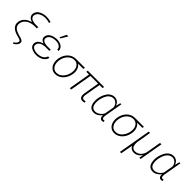

<svg xmlns="http://www.w3.org/2000/svg" viewBox="322 -2299 4050 4050"><g transform="rotate(45 2347.5 -273.5)"><path d="M556.2 -662.1 565.4 -698.2Q532.7 -709 499.3 -714.8Q465.8 -720.7 431.6 -720.7Q395 -721.2 356.7 -713.6Q318.4 -706.1 284.7 -689.9Q266.1 -681.6 249 -670.4Q231.9 -659.2 218.3 -645Q202.1 -627.4 191.4 -605.5Q180.7 -583.5 177.2 -556.2Q173.8 -528.3 181.6 -506.3Q189.5 -484.4 205.1 -467.8Q221.2 -450.7 242.9 -438.5Q264.6 -426.3 288.6 -418.9Q250 -409.2 214.8 -392.1Q179.7 -375 151.9 -350.6Q124 -325.7 105 -293Q85.9 -260.3 79.6 -218.3Q72.3 -167 87.9 -130.1Q103.5 -93.3 133.8 -67.4Q163.6 -41 203.9 -23.7Q244.1 -6.3 286.6 4.4L321.3 13.7Q331.5 16.6 344.2 20.3Q356.9 23.9 367.2 29.8Q377.4 36.6 384 45.7Q390.6 54.7 388.7 68.8Q386.2 84.5 378.4 97.4Q370.6 110.4 359.4 121.6Q348.1 132.8 335.4 142.1Q322.8 151.4 310.5 159.7L333 183.6Q348.6 173.8 364.7 161.9Q380.9 149.9 394.5 135.3Q407.7 120.6 417 103.5Q426.3 86.4 428.7 66.4Q431.6 44.4 423.3 29.5Q415 14.6 400.9 4.4Q386.2 -5.4 367.9 -11.5Q349.6 -17.6 332.5 -22.5L292 -33.2Q256.8 -43 222.4 -57.6Q188 -72.3 162.6 -94.2Q139.2 -115.2 127 -145.3Q114.7 -175.3 121.6 -216.3Q129.9 -265.6 156.7 -300Q183.6 -334.5 221.7 -356.9Q259.3 -378.4 304.2 -388.7Q349.1 -398.9 394 -399.4H454.6L460.9 -438.5H395Q376 -438.5 354.5 -440.4Q333 -442.4 311.5 -447.3Q290.5 -451.7 272 -460Q253.4 -468.3 240.2 -481.9Q227.1 -495.1 220.9 -513.9Q214.8 -532.7 219.7 -558.6Q223.6 -577.6 232.2 -593.5Q240.7 -609.4 252.4 -621.6Q264.6 -633.8 279.3 -643.1Q293.9 -652.3 310.5 -659.2Q338.4 -671.9 369.9 -677.5Q401.4 -683.1 430.7 -683.1Q462.9 -683.1 494.4 -677.7Q525.9 -672.4 556.2 -662.1Z M637.7 -142.6Q633.8 -113.8 641.1 -91.6Q648.4 -69.3 663.1 -52.7Q678.2 -35.6 699 -23.7Q719.7 -11.7 743.2 -4.4Q767.1 2.9 791.7 6.3Q816.4 9.8 839.4 9.8Q879.4 9.8 918.9 0.7Q958.5 -8.3 992.2 -27.3Q1025.9 -46.9 1050.3 -76.9Q1074.7 -106.9 1084.5 -148.9H1041.5Q1033.2 -116.2 1012 -93.3Q990.7 -70.3 962.9 -56.2Q935.1 -42 902.8 -35.2Q870.6 -28.3 839.8 -28.3Q822.8 -28.3 803 -30.5Q783.2 -32.7 764.2 -38.1Q745.1 -43 728 -51.3Q710.9 -59.6 698.7 -71.8Q686.5 -84.5 680.9 -101.6Q675.3 -118.7 679.7 -141.6Q683.6 -164.1 694.3 -180.9Q705.1 -197.8 720.7 -210Q735.4 -221.7 753.7 -229Q772 -236.3 791.5 -241.2Q814 -246.6 837.9 -248.8Q861.8 -251 883.8 -251L975.6 -250.5L981.9 -289.1H884.3Q866.7 -289.1 846.4 -291Q826.2 -293 807.1 -298.3Q790 -302.2 774.9 -309.3Q759.8 -316.4 749.5 -327.6Q738.8 -338.4 733.9 -353.8Q729 -369.1 733.4 -390.1Q739.3 -422.4 759.5 -443.6Q779.8 -464.8 807.6 -477.5Q835.4 -489.7 866.9 -494.9Q898.4 -500 926.3 -500Q952.6 -500 980 -494.1Q1007.3 -488.3 1029.3 -475.1Q1051.8 -461.9 1064.7 -440.7Q1077.6 -419.4 1075.7 -387.7H1117.7Q1118.2 -427.2 1101.6 -455.8Q1085 -484.4 1058.1 -502.4Q1030.8 -520.5 996.3 -529.1Q961.9 -537.6 926.8 -538.1Q890.6 -538.1 851.8 -530.8Q813 -523.4 779.3 -506.8Q744.6 -489.7 720 -460.7Q695.3 -431.6 690.4 -388.7Q687.5 -365.2 693.8 -346.4Q700.2 -327.6 713.4 -313.5Q726.6 -299.3 744.9 -288.8Q763.2 -278.3 783.2 -272Q757.8 -265.6 732.9 -255.6Q708 -245.6 688.5 -230Q668.5 -214.4 654.8 -192.9Q641.1 -171.4 637.7 -142.6ZM997.1 -750 926.8 -603.5H959L1045.9 -750Z M1754.4 -489.7 1760.3 -528.3H1492.2Q1438.5 -527.8 1393.3 -506.8Q1348.1 -485.8 1314 -450.7Q1279.8 -415 1257.1 -368.9Q1234.4 -322.8 1226.6 -272.9L1223.6 -254.9Q1216.8 -208 1224.1 -161.6Q1231.4 -115.2 1252.4 -78.1Q1274.4 -40 1313 -15.4Q1351.6 9.3 1407.2 9.8Q1460.9 10.3 1506.3 -11.7Q1551.8 -33.7 1585.9 -70.3Q1620.1 -106.9 1642.8 -154.1Q1665.5 -201.2 1673.3 -251L1676.3 -269.5Q1681.2 -303.7 1678.2 -336.4Q1675.3 -369.1 1664.1 -398.9Q1654.8 -424.8 1638.2 -447.8Q1621.6 -470.7 1597.2 -488.8ZM1265.1 -254.4 1268.6 -272.5Q1275.9 -312.5 1294.9 -352.1Q1314 -391.6 1342.8 -421.9Q1371.1 -452.6 1408.7 -471.4Q1446.3 -490.2 1490.7 -489.7Q1534.7 -489.3 1564.9 -469.7Q1595.2 -450.2 1613.3 -419.4Q1630.9 -388.2 1636 -349.9Q1641.1 -311.5 1635.3 -273.4L1632.3 -255.4Q1624.5 -213.9 1606 -173.3Q1587.4 -132.8 1559.1 -100.1Q1530.3 -67.9 1492.4 -47.9Q1454.6 -27.8 1408.2 -28.3Q1362.8 -28.8 1332.5 -49.6Q1302.2 -70.3 1285.6 -103.5Q1268.6 -136.2 1263.9 -176Q1259.3 -215.8 1265.1 -254.4Z M2326.7 -489.7 2333 -528.3H1846.7L1840.8 -489.7H1922.4L1838.4 0H1879.9L1964.4 -489.7H2194.3L2133.3 -133.3Q2129.4 -107.9 2130.9 -83.5Q2132.3 -59.1 2141.6 -39.6Q2150.4 -20 2168.5 -7.8Q2186.5 4.4 2216.8 4.9Q2232.4 5.9 2246.8 2.9Q2261.2 0 2275.9 -5.4L2272 -40Q2259.8 -38.1 2247.3 -35.9Q2234.9 -33.7 2222.7 -34.2Q2201.7 -35.2 2190.9 -44.4Q2180.2 -53.7 2175.8 -67.9Q2170.9 -81.5 2171.4 -98.6Q2171.9 -115.7 2174.3 -131.8L2235.8 -489.7Z M2849.1 -528.3H2817.9L2791 -427.2Q2783.2 -449.7 2770.3 -469.2Q2757.3 -488.8 2740.2 -503.4Q2720.7 -520 2696 -529.1Q2671.4 -538.1 2643.1 -538.1Q2606.4 -538.6 2576.4 -526.9Q2546.4 -515.1 2522 -494.6Q2497.6 -474.1 2478.3 -446.5Q2459 -418.9 2445.3 -388.7Q2430.7 -357.9 2421.4 -325.2Q2412.1 -292.5 2407.2 -261.7L2405.8 -251.5Q2401.9 -223.6 2401.4 -193.4Q2400.9 -163.1 2406.2 -134.3Q2410.6 -105.5 2421.4 -79.3Q2432.1 -53.2 2450.2 -33.2Q2467.8 -13.7 2493.4 -2Q2519 9.8 2554.2 10.3Q2584 10.3 2611.1 2.2Q2638.2 -5.9 2662.1 -21Q2684.1 -34.2 2703.1 -52.7Q2722.2 -71.3 2737.8 -91.8Q2736.8 -74.7 2738.3 -56.9Q2739.7 -39.1 2747.1 -24.4Q2754.4 -8.8 2769 0.7Q2783.7 10.3 2807.1 9.8Q2817.9 10.3 2827.4 7.6Q2836.9 4.9 2846.7 1L2843.8 -34.2Q2836.4 -32.7 2828.9 -31.2Q2821.3 -29.8 2813.5 -30.3Q2800.3 -30.3 2792.7 -36.4Q2785.2 -42.5 2781.7 -51.8Q2777.8 -59.1 2776.6 -68.6Q2775.4 -78.1 2775.9 -88.4Q2776.4 -98.6 2777.6 -108.9Q2778.8 -119.1 2779.8 -127ZM2448.2 -251 2449.7 -261.2Q2454.1 -286.6 2461.9 -314.5Q2469.7 -342.3 2481.4 -369.1Q2493.2 -395.5 2508.8 -419.4Q2524.4 -443.4 2545.4 -461.4Q2565.9 -479.5 2591.3 -489.7Q2616.7 -500 2647.5 -500Q2675.3 -500 2699 -487.3Q2722.7 -474.6 2740.7 -454.6Q2757.8 -435.1 2767.8 -409.9Q2777.8 -384.8 2778.3 -358.4L2742.2 -154.8Q2731.9 -128.9 2712.9 -105.5Q2693.8 -82 2669.4 -64.9Q2645 -47.9 2616.7 -37.8Q2588.4 -27.8 2560.1 -27.8Q2530.8 -28.3 2509.8 -38.8Q2488.8 -49.3 2475.6 -66.4Q2461.9 -84 2454.6 -106.7Q2447.3 -129.4 2444.8 -153.8Q2441.9 -178.2 2443.4 -203.4Q2444.8 -228.5 2448.2 -251Z M3515.1 -489.7 3521 -528.3H3252.9Q3199.2 -527.8 3154.1 -506.8Q3108.9 -485.8 3074.7 -450.7Q3040.5 -415 3017.8 -368.9Q2995.1 -322.8 2987.3 -272.9L2984.4 -254.9Q2977.5 -208 2984.9 -161.6Q2992.2 -115.2 3013.2 -78.1Q3035.2 -40 3073.7 -15.4Q3112.3 9.3 3168 9.8Q3221.7 10.3 3267.1 -11.7Q3312.5 -33.7 3346.7 -70.3Q3380.9 -106.9 3403.6 -154.1Q3426.3 -201.2 3434.1 -251L3437 -269.5Q3441.9 -303.7 3439 -336.4Q3436 -369.1 3424.8 -398.9Q3415.5 -424.8 3398.9 -447.8Q3382.3 -470.7 3357.9 -488.8ZM3025.9 -254.4 3029.3 -272.5Q3036.6 -312.5 3055.7 -352.1Q3074.7 -391.6 3103.5 -421.9Q3131.8 -452.6 3169.4 -471.4Q3207 -490.2 3251.5 -489.7Q3295.4 -489.3 3325.7 -469.7Q3356 -450.2 3374 -419.4Q3391.6 -388.2 3396.7 -349.9Q3401.9 -311.5 3396 -273.4L3393.1 -255.4Q3385.3 -213.9 3366.7 -173.3Q3348.1 -132.8 3319.8 -100.1Q3291 -67.9 3253.2 -47.9Q3215.3 -27.8 3168.9 -28.3Q3123.5 -28.8 3093.3 -49.6Q3063 -70.3 3046.4 -103.5Q3029.3 -136.2 3024.7 -176Q3020 -215.8 3025.9 -254.4Z M3704.6 -528.3H3664.1L3537.6 203.1H3578.1L3627 -68.4Q3645 -30.8 3678.2 -10.5Q3711.4 9.8 3753.9 9.8Q3782.2 9.8 3807.6 2.4Q3833 -4.9 3855 -18.6Q3877 -32.2 3896 -51.8Q3915 -71.3 3930.2 -94.7L3913.6 0H3952.1L4043.5 -528.3H4001.5L3943.4 -193.4Q3934.1 -159.2 3917.5 -129.4Q3900.9 -99.6 3877 -77.1Q3852.5 -54.2 3820.8 -41.3Q3789.1 -28.3 3751 -28.3Q3724.6 -28.8 3706.3 -37.4Q3688 -45.9 3676.3 -60.1Q3664.1 -74.2 3657.7 -93Q3651.4 -111.8 3648.9 -132.8Q3646.5 -153.8 3647.7 -175.3Q3648.9 -196.8 3651.9 -216.8Z M4609.9 -528.3H4578.6L4551.8 -427.2Q4543.9 -449.7 4531 -469.2Q4518.1 -488.8 4501 -503.4Q4481.4 -520 4456.8 -529.1Q4432.1 -538.1 4403.8 -538.1Q4367.2 -538.6 4337.2 -526.9Q4307.1 -515.1 4282.7 -494.6Q4258.3 -474.1 4239 -446.5Q4219.7 -418.9 4206.1 -388.7Q4191.4 -357.9 4182.1 -325.2Q4172.9 -292.5 4168 -261.7L4166.5 -251.5Q4162.6 -223.6 4162.1 -193.4Q4161.6 -163.1 4167 -134.3Q4171.4 -105.5 4182.1 -79.3Q4192.9 -53.2 4210.9 -33.2Q4228.5 -13.7 4254.2 -2Q4279.8 9.8 4314.9 10.3Q4344.7 10.3 4371.8 2.2Q4398.9 -5.9 4422.9 -21Q4444.8 -34.2 4463.9 -52.7Q4482.9 -71.3 4498.5 -91.8Q4497.6 -74.7 4499 -56.9Q4500.5 -39.1 4507.8 -24.4Q4515.1 -8.8 4529.8 0.7Q4544.4 10.3 4567.9 9.8Q4578.6 10.3 4588.1 7.6Q4597.7 4.9 4607.4 1L4604.5 -34.2Q4597.2 -32.7 4589.6 -31.2Q4582 -29.8 4574.2 -30.3Q4561 -30.3 4553.5 -36.4Q4545.9 -42.5 4542.5 -51.8Q4538.6 -59.1 4537.4 -68.6Q4536.1 -78.1 4536.6 -88.4Q4537.1 -98.6 4538.3 -108.9Q4539.6 -119.1 4540.5 -127ZM4209 -251 4210.4 -261.2Q4214.8 -286.6 4222.7 -314.5Q4230.5 -342.3 4242.2 -369.1Q4253.9 -395.5 4269.5 -419.4Q4285.2 -443.4 4306.2 -461.4Q4326.7 -479.5 4352.1 -489.7Q4377.4 -500 4408.2 -500Q4436 -500 4459.7 -487.3Q4483.4 -474.6 4501.5 -454.6Q4518.6 -435.1 4528.6 -409.9Q4538.6 -384.8 4539.1 -358.4L4502.9 -154.8Q4492.7 -128.9 4473.6 -105.5Q4454.6 -82 4430.2 -64.9Q4405.8 -47.9 4377.4 -37.8Q4349.1 -27.8 4320.8 -27.8Q4291.5 -28.3 4270.5 -38.8Q4249.5 -49.3 4236.3 -66.4Q4222.7 -84 4215.3 -106.7Q4208 -129.4 4205.6 -153.8Q4202.6 -178.2 4204.1 -203.4Q4205.6 -228.5 4209 -251Z"/></g></svg>

Font: Roboto Mono ExtraLight
Style: Italic
Weight: 250
Italic angle: -10°
Monospace: yes
Designer: Google
Version: Version 3.000